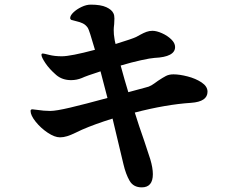

<svg xmlns="http://www.w3.org/2000/svg" viewBox="-20 -790 1040 829"><path d="M876 -394Q876 -351 805 -346Q697 -339 562 -304Q579 -249 603 -181L629 -102Q640 -65 640 -38Q640 19 592 19Q556 19 539.5 -9.5Q523 -38 513 -81Q484 -203 466 -278Q389 -254 334 -230Q325 -226 305.5 -216.5Q286 -207 270 -202Q254 -197 239 -197Q216 -197 186 -217Q156 -237 134 -264.5Q112 -292 112 -311Q112 -318 120 -318L137 -316Q170 -311 197 -311Q222 -311 283.5 -325.5Q345 -340 444 -367L414 -482Q352 -462 333 -453Q311 -444 287 -444Q249 -444 223 -466Q193 -492 176 -517.5Q159 -543 159 -553Q159 -559 165 -559Q169 -559 192.5 -553Q216 -547 247 -547Q285 -547 390 -575Q365 -662 359 -670Q350 -683 337.5 -689Q325 -695 311 -698Q297 -701 288 -704Q283 -707 283 -712Q283 -723 297 -736.5Q311 -750 332 -760Q353 -770 372 -770Q415 -770 439 -759Q463 -748 470 -732Q474 -724 474 -710L473 -686Q471 -670 471 -661Q471 -640 474 -625Q475 -615 479 -600Q553 -623 567 -630Q573 -633 586.5 -640.5Q600 -648 612.5 -652.5Q625 -657 638 -657Q656 -657 679.5 -646.5Q703 -636 719.5 -620Q736 -604 736 -587Q736 -544 647 -540Q630 -539 589 -530Q548 -521 501 -507Q518 -444 534 -392L608 -412Q623 -415 634.5 -422Q646 -429 662 -441Q683 -455 696.5 -462Q710 -469 729 -469Q755 -469 790 -460Q825 -451 850.5 -434Q876 -417 876 -394Z"/></svg>

Font: Shippori Antique
Style: Regular
Weight: 400
Designer: FONTDASU
Foundry: FONTDASU / Google Inc. / but / Adobe
Version: Version 2.001